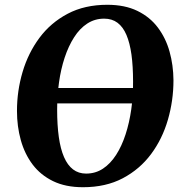

<svg xmlns="http://www.w3.org/2000/svg" viewBox="-20 -773 770 803"><path d="M136.5 -340.5 137.5 -405H592L591 -340.5ZM327 10Q254 10 201.8 -15.5Q149.5 -41 116.2 -85.2Q83 -129.5 67 -187Q51 -244.5 51 -309Q51 -393 74.5 -472.2Q98 -551.5 145 -614.8Q192 -678 263 -715.5Q334 -753 429 -753Q502 -753 554.5 -727.5Q607 -702 640.2 -657.8Q673.5 -613.5 689.2 -557Q705 -500.5 705.5 -437.5Q705.5 -352.5 682.2 -272.2Q659 -192 611.8 -128.5Q564.5 -65 493.5 -27.5Q422.5 10 327 10ZM340 -47Q379.5 -47 410.8 -67.8Q442 -88.5 465.8 -125.5Q489.5 -162.5 505.2 -211Q521 -259.5 529 -315.8Q537 -372 536.5 -432Q536.5 -496 529.8 -544.8Q523 -593.5 508.8 -627Q494.5 -660.5 471.5 -677.8Q448.5 -695 415.5 -695Q376.5 -695 345 -674.5Q313.5 -654 290 -617.2Q266.5 -580.5 250.5 -532.2Q234.5 -484 226.8 -428.5Q219 -373 219 -314.5Q219 -249.5 226 -199.8Q233 -150 247.8 -116Q262.5 -82 285.5 -64.5Q308.5 -47 340 -47Z"/></svg>

Font: Merriweather 24pt ExtraBold
Style: Italic
Weight: 800
Italic angle: -7.8°
Version: Version 2.101